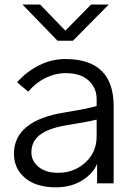

<svg xmlns="http://www.w3.org/2000/svg" viewBox="-20 -801 590 839"><path d="M41 0ZM117.2 -134.8Q117.2 -97.7 148.4 -71.8Q179.7 -45.9 234.4 -45.9Q303.7 -45.9 353 -90.8Q402.3 -135.7 402.3 -205.1V-278.3Q359.4 -267.6 265.6 -252.9Q189.5 -239.3 153.3 -210.9Q117.2 -182.6 117.2 -134.8ZM41 -128.9Q41 -275.4 267.6 -310.5Q369.1 -327.1 402.3 -337.9V-368.2Q402.3 -417 367.2 -449.2Q332 -481.4 267.6 -481.4Q220.7 -481.4 177.2 -459.5Q133.8 -437.5 103.5 -400.4L54.7 -441.4Q93.8 -486.3 148.9 -514.6Q204.1 -543 265.6 -543Q476.6 -543 476.6 -336.9V0H404.3V-85.9Q388.7 -43.9 339.8 -13.2Q291 17.6 224.6 17.6Q137.7 17.6 89.4 -23.4Q41 -64.5 41 -128.9ZM78.1 -781.2H155.3L265.6 -667L377.9 -781.2H455.1L298.8 -623H231.4Z"/></svg>

Font: Batunionen A1
Style: Regular
Weight: 400
Designer: HanYang I&C Co.,Ltd.
Foundry: HanYang I&C Co.,Ltd.
Version: Version 2.50; ttfautohint (v1.6)